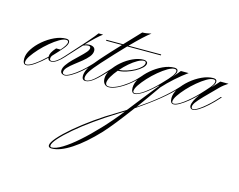

<svg xmlns="http://www.w3.org/2000/svg" viewBox="-167 -624 1671 1340"><g transform="rotate(15 668.5 45.5)"><path d="M-18 7Q-43 7 -43 -34Q-43 -67 -19.5 -103.5Q4 -140 41.5 -172Q79 -204 122 -224Q165 -244 204 -244Q230 -244 230 -224Q230 -205 206 -176.5Q182 -148 146 -110Q144 -108 143 -107Q132 -95 132 -81Q132 -67 146 -67Q160 -67 180.5 -81Q201 -95 223 -120L232 -130H240L233 -122Q208 -94 185 -78Q162 -62 145 -62Q122 -62 119 -83Q80 -46 42 -19.5Q4 7 -18 7ZM-17 2Q2 2 38.5 -23.5Q75 -49 118 -90Q118 -106 126 -121.5Q134 -137 154 -160H185Q203 -180 213 -196Q223 -212 223 -223Q223 -236 206 -236Q187 -236 158 -219Q129 -202 96 -174.5Q63 -147 34.5 -116Q6 -85 -12.5 -57.5Q-31 -30 -31 -12Q-31 2 -17 2Z M260 2Q276 2 304.5 -15Q333 -32 366 -60Q399 -88 428 -120L437 -130H445L438 -122Q406 -86 371.5 -57Q337 -28 307 -10.5Q277 7 259 7Q249 7 239 0.5Q229 -6 229 -21Q229 -40 244.5 -62.5Q260 -85 283 -108Q306 -131 329 -152.5Q352 -174 367.5 -192Q383 -210 383 -223Q383 -237 366 -237Q359 -237 349 -234.5Q339 -232 330 -228Q296 -192 250 -141L240 -130H232L241 -140Q312 -218 355.5 -268Q399 -318 413 -338H446Q426 -323 400 -299Q374 -275 339 -238Q356 -245 372 -245Q391 -245 403 -237Q415 -229 415 -212Q415 -190 397.5 -168.5Q380 -147 354.5 -126.5Q329 -106 303.5 -86.5Q278 -67 260.5 -48.5Q243 -30 243 -13Q243 2 260 2Z M481 -142Q436 -92 417.5 -63.5Q399 -35 399 -15Q399 2 413 2Q435 2 467 -24.5Q499 -51 561 -120L570 -130H578L571 -122Q509 -52 472.5 -22.5Q436 7 411 7Q384 7 384 -23Q384 -70 437 -130Q451 -148 464.5 -163Q478 -178 494 -196Q510 -214 533.5 -239.5Q557 -265 592 -302H477V-309H598Q620 -332 646.5 -360Q673 -388 706 -423Q719 -423 736.5 -425.5Q754 -428 770 -432Q749 -417 714.5 -385Q680 -353 637 -309H873V-302H630Q596 -267 558 -226Q520 -185 481 -142Z M578 2Q603 2 637 -14Q671 -30 707 -57.5Q743 -85 774 -120L783 -130H791L784 -122Q752 -86 714 -56.5Q676 -27 640 -10Q604 7 578 7Q558 7 546 -7Q534 -21 534 -46Q534 -77 556 -111Q578 -145 613 -175Q648 -205 688.5 -223.5Q729 -242 765 -242Q778 -242 786 -236.5Q794 -231 794 -223Q794 -207 776 -189.5Q758 -172 729.5 -156.5Q701 -141 669.5 -131Q638 -121 610 -121Q586 -93 570 -65.5Q554 -38 554 -19Q554 2 578 2ZM768 -235Q750 -235 723.5 -220Q697 -205 668.5 -180.5Q640 -156 616 -128Q643 -130 672.5 -139.5Q702 -149 727.5 -163Q753 -177 768.5 -193Q784 -209 784 -223Q784 -235 768 -235Z M765 5Q740 5 740 -34Q740 -67 763.5 -103.5Q787 -140 824.5 -172Q862 -204 905 -224Q948 -244 987 -244Q1013 -244 1013 -224Q1013 -207 991 -179L992 -180L1036 -233H1092Q1052 -205 1006 -164Q960 -123 926 -85Q859 11 802 89Q882 35 947 -18.5Q1012 -72 1055 -120L1064 -130H1072L1065 -122Q976 -22 792 101Q738 174 695 228Q652 282 620 317Q527 416 445 469.5Q363 523 304 523Q280 523 280 506Q280 486 314 447Q348 408 405.5 359Q463 310 535 259Q607 208 682 164Q713 146 742 127Q747 122 751 116Q771 90 793.5 61.5Q816 33 845.5 -4.5Q875 -42 917 -94H913Q868 -50 827 -22.5Q786 5 765 5ZM766 0Q788 0 832 -31.5Q876 -63 925 -114Q972 -162 989 -185.5Q1006 -209 1006 -223Q1006 -236 989 -236Q970 -236 941 -219Q912 -202 879 -174.5Q846 -147 817.5 -116Q789 -85 770.5 -57.5Q752 -30 752 -12Q752 0 766 0ZM291 505Q291 516 302 516Q331 516 378 487.5Q425 459 483.5 407.5Q542 356 606 288Q670 220 732 141Q710 154 687 169Q608 218 536.5 269Q465 320 410 367Q355 414 323 450.5Q291 487 291 505Z M1046 5Q1021 5 1021 -34Q1021 -67 1044.5 -103.5Q1068 -140 1105.5 -172Q1143 -204 1186 -224Q1229 -244 1268 -244Q1294 -244 1294 -224Q1294 -208 1274 -182H1275L1321 -233H1380Q1367 -225 1352 -213.5Q1337 -202 1324 -189Q1267 -132 1234 -98Q1201 -64 1187.5 -45Q1174 -26 1174 -13Q1174 2 1186 2Q1206 2 1250.5 -32.5Q1295 -67 1343 -120L1352 -130H1360L1353 -122Q1321 -86 1288.5 -56.5Q1256 -27 1228.5 -10Q1201 7 1185 7Q1176 7 1169.5 0.5Q1163 -6 1163 -16Q1163 -48 1204 -104Q1176 -75 1146 -50.5Q1116 -26 1089.5 -10.5Q1063 5 1046 5ZM1047 0Q1069 0 1113 -32Q1157 -64 1206 -114Q1242 -152 1264.5 -179Q1287 -206 1287 -223Q1287 -236 1270 -236Q1251 -236 1222 -219Q1193 -202 1160 -174.5Q1127 -147 1098.5 -116Q1070 -85 1051.5 -57.5Q1033 -30 1033 -12Q1033 0 1047 0Z"/></g></svg>

Font: Ballet 72pt
Style: Regular
Weight: 400
Designer: Maximiliano R. Sproviero
Foundry: Omnibus-Type
Version: Version 1.100; ttfautohint (v1.8.3)